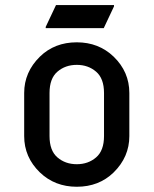

<svg xmlns="http://www.w3.org/2000/svg" viewBox="-20 -710 592 740"><path d="M156.2 -601.6V-606.4L195.8 -690.4H419.4V-685.5L379.9 -601.6ZM73.2 -185.5V-351.6Q73.2 -432.1 133.8 -491.7Q190.4 -546.9 275.9 -546.9Q360.4 -546.9 418 -491.7Q478.5 -433.1 478.5 -351.6V-185.5Q478.5 -105 418 -45.4Q361.3 9.8 275.9 9.8Q191.4 9.8 133.8 -45.4Q73.2 -104 73.2 -185.5ZM170.9 -185.5Q170.9 -129.4 201.4 -103.3Q231.9 -77.1 275.9 -77.1Q319.8 -77.1 350.3 -103.3Q380.9 -129.4 380.9 -185.5V-351.6Q380.9 -407.7 350.3 -433.8Q319.8 -460 275.9 -460Q231.9 -460 201.4 -433.8Q170.9 -407.7 170.9 -351.6Z"/></svg>

Font: Nova Round
Style: Book
Weight: 400
Version: Version 2.000